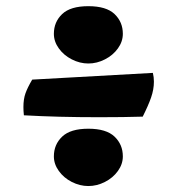

<svg xmlns="http://www.w3.org/2000/svg" viewBox="-20 -589 578 628"><path d="M381.8 -478.5Q381.8 -453.1 365.7 -430.7Q349.6 -408.2 323.2 -394.8Q296.9 -381.3 269 -381.3Q241.2 -381.3 214.8 -394.8Q188.5 -408.2 172.4 -430.7Q156.2 -453.1 156.2 -478.5Q156.2 -517.1 183.3 -543Q210.4 -568.8 269 -568.8Q327.6 -568.8 354.7 -543Q381.8 -517.1 381.8 -478.5ZM85.4 -328.6 480 -350.6Q483.4 -336.9 483.4 -321.8Q483.4 -296.4 474.1 -269.8Q464.8 -243.2 446.8 -207.5Q386.7 -205.6 304.7 -205.6Q168 -205.6 58.1 -211.9Q56.6 -226.6 56.6 -238.8Q56.6 -264.6 63.2 -283.4Q69.8 -302.2 85.4 -328.6ZM381.8 -77.6Q381.8 -52.2 365.7 -29.8Q349.6 -7.3 323.2 6.1Q296.9 19.5 269 19.5Q241.2 19.5 214.8 6.1Q188.5 -7.3 172.4 -29.8Q156.2 -52.2 156.2 -77.6Q156.2 -116.2 183.3 -142.1Q210.4 -168 269 -168Q327.6 -168 354.7 -142.1Q381.8 -116.2 381.8 -77.6Z"/></svg>

Font: Kavoon
Style: Regular
Weight: 400
Designer: Viktoriya Grabowska
Foundry: Viktoriya Grabowska
Version: Version 1.004; ttfautohint (v1.4.1)